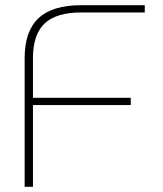

<svg xmlns="http://www.w3.org/2000/svg" viewBox="-20 -720 628 740"><path d="M75 -496Q75 -600 128.5 -650Q182 -700 293 -700H538V-672H293Q197 -672 152 -629.5Q107 -587 107 -496V-343H484V-315H107V0H75Z"/></svg>

Font: KoHo ExtraLight
Style: Regular
Weight: 275
Version: Version 1.000; ttfautohint (v1.6)